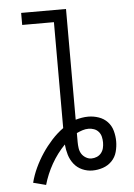

<svg xmlns="http://www.w3.org/2000/svg" viewBox="-55 -777 610 874"><g transform="rotate(-5 250.0 -340.0)"><path d="M120 55 62 40Q71 5 86.5 -28Q102 -61 122 -91Q142 -121 166.5 -148Q191 -175 220 -196V-680H75V-735H280V-229Q294 -233 308.5 -235.5Q323 -238 338 -238Q362 -238 385.5 -230Q409 -222 425.5 -204.5Q442 -187 448.5 -163Q455 -139 455 -115Q455 -91 448.5 -67Q442 -43 425 -25.5Q408 -8 384.5 0Q361 8 336 8Q312 8 289.5 -2Q267 -12 252 -31Q237 -50 230 -73.5Q223 -97 221 -121Q185 -84 159.5 -39Q134 6 120 55ZM336 -47Q349 -47 361 -52Q373 -57 381 -67Q389 -77 392 -89.5Q395 -102 395 -115Q395 -128 392 -141Q389 -154 380.5 -164Q372 -174 359.5 -178.5Q347 -183 335 -183Q320 -183 306.5 -178.5Q293 -174 280 -168V-127Q280 -113 282 -99Q284 -85 291 -73.5Q298 -62 310.5 -54.5Q323 -47 336 -47Z"/></g></svg>

Font: Iosevka SS18 Light
Style: Regular
Weight: 300
Monospace: yes
Designer: Belleve Invis
Foundry: Belleve Invis
Version: Version 25.1.1; ttfautohint (v1.8.4)